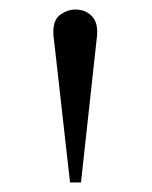

<svg xmlns="http://www.w3.org/2000/svg" viewBox="-20 -730 318 403"><path d="M92 -664Q92 -689 107 -699.5Q122 -710 138 -710Q158 -710 171 -698Q184 -686 184 -664Q184 -654 183 -649L150 -347H127L93 -649Q92 -654 92 -664Z"/></svg>

Font: CMU Serif
Style: Roman
Weight: 500
Version: Version 0.7.0